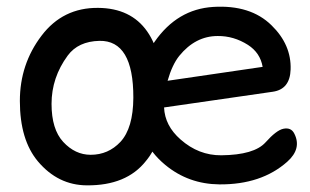

<svg xmlns="http://www.w3.org/2000/svg" viewBox="-20 -536 937 580"><path d="M475.6 -211.4Q478 -156.2 525.4 -114.7Q580.1 -66.4 648.4 -66.9Q748 -67.9 782.2 -106Q814.9 -142.6 835.9 -147Q859.4 -151.9 869.1 -132.3Q892.1 -86.9 847.7 -47.4Q769.5 22 642.6 21Q549.3 20 479.5 -37.6Q392.6 -108.9 392.6 -231Q392.6 -331.5 447.3 -410.2Q515.6 -508.3 624 -515.1Q736.8 -522 800.3 -459.5Q860.4 -400.9 857.9 -326.2Q856 -266.1 803.7 -258.8ZM486.3 -292 773.4 -334Q766.1 -376.5 729 -400.4Q686 -427.7 637.7 -427.2Q570.3 -427.2 521.5 -367.2Q500 -340.3 486.3 -292ZM280.3 -412.6Q216.3 -411.1 184.6 -368.2Q135.7 -301.8 135.7 -222.2Q135.7 -145.5 170.9 -107.4Q207 -68.4 253.9 -68.4Q307.1 -68.4 343.8 -107.4Q382.3 -148.9 382.8 -240.7Q383.3 -414.6 280.3 -412.6ZM276.4 -512.2Q474.1 -510.7 473.6 -231Q473.1 -111.8 420.9 -49.8Q362.3 24.9 242.2 23.9Q155.3 23.4 94.7 -48.3Q40 -113.3 40 -231Q40 -342.3 105.5 -428.2Q169.9 -513.2 276.4 -512.2Z"/></svg>

Font: Comic Relief LRS
Style: Regular
Weight: 400
Designer: Jeff Davis
Foundry: Loudifier
Version: Version 1.0